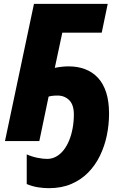

<svg xmlns="http://www.w3.org/2000/svg" viewBox="-20 -734 641 999"><path d="M234.4 245.1Q207 245.1 177.5 240.5Q147.9 235.8 119.1 223.6V69.3Q145.5 81.1 174.1 86.9Q202.6 92.8 225.1 92.8Q250.5 92.8 272.2 80.8Q293.9 68.8 311 47.1Q328.1 25.4 339.8 -3.4Q351.6 -32.2 357.9 -66.7Q364.3 -101.1 364.3 -138.2Q364.3 -189 340.1 -212.9Q315.9 -236.8 279.8 -236.8Q264.6 -236.8 252.7 -235.4Q240.7 -233.9 232.9 -231.4L184.6 0H5.9L156.7 -713.9H540.5L509.3 -564H304.2L265.1 -380.9Q283.7 -384.8 302.2 -386.7Q320.8 -388.7 336.4 -388.7Q384.3 -388.7 422.9 -374Q461.4 -359.4 489.5 -329.3Q517.6 -299.3 532.5 -252.9Q547.4 -206.5 547.4 -142.6Q547.4 -85.4 535.9 -29.8Q524.4 25.9 500.5 75.4Q476.6 125 439.5 163.1Q402.3 201.2 351.3 223.1Q300.3 245.1 234.4 245.1Z"/></svg>

Font: Open Sans SemiCondensed ExtraBold
Style: Italic
Weight: 800
Width: 4
Italic angle: -12°
Designer: Monotype Design Team
Foundry: Monotype Imaging Inc.
Version: Version 3.003